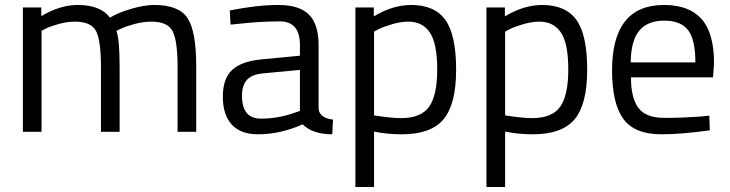

<svg xmlns="http://www.w3.org/2000/svg" viewBox="-20 -530 2936 772"><path d="M147 0H72V-500H146V-465Q221 -510 292 -510Q385 -510 422 -459Q455 -479 507.5 -494.5Q560 -510 600 -510Q700 -510 734.5 -456.5Q769 -403 769 -264V0H694V-262Q694 -366 674 -404.5Q654 -443 589 -443Q556 -443 521 -433.5Q486 -424 467 -415L448 -406Q461 -373 461 -260V0H386V-258Q386 -366 366.5 -404.5Q347 -443 281 -443Q249 -443 215.5 -433.5Q182 -424 164 -415L147 -406Z M1186 -349Q1186 -444 1105 -444Q1024 -444 938 -434L907 -431L904 -488Q1014 -510 1099 -510Q1184 -510 1222.5 -471Q1261 -432 1261 -349V-93Q1264 -56 1319 -49L1316 10Q1237 10 1197 -30Q1107 10 1017 10Q948 10 912 -29Q876 -68 876 -141Q876 -214 913 -248.5Q950 -283 1029 -291L1186 -306ZM953 -145Q953 -53 1029 -53Q1097 -53 1163 -76L1186 -84V-249L1038 -235Q993 -231 973 -209Q953 -187 953 -145Z M1409 222V-500H1483V-464Q1559 -510 1633 -510Q1728 -510 1771 -449.5Q1814 -389 1814 -250Q1814 -111 1763.5 -50.5Q1713 10 1596 10Q1535 10 1484 -1V222ZM1622 -443Q1592 -443 1557.5 -433Q1523 -423 1503 -413L1484 -403V-66Q1555 -55 1592 -55Q1673 -55 1705.5 -101Q1738 -147 1738 -251Q1738 -355 1708.5 -399Q1679 -443 1622 -443Z M1936 222V-500H2010V-464Q2086 -510 2160 -510Q2255 -510 2298 -449.5Q2341 -389 2341 -250Q2341 -111 2290.5 -50.5Q2240 10 2123 10Q2062 10 2011 -1V222ZM2149 -443Q2119 -443 2084.5 -433Q2050 -423 2030 -413L2011 -403V-66Q2082 -55 2119 -55Q2200 -55 2232.5 -101Q2265 -147 2265 -251Q2265 -355 2235.5 -399Q2206 -443 2149 -443Z M2803 -62 2832 -65 2834 -6Q2720 10 2639 10Q2531 10 2486 -52.5Q2441 -115 2441 -247Q2441 -510 2650 -510Q2751 -510 2801 -453.5Q2851 -397 2851 -276L2847 -219H2517Q2517 -136 2547 -96Q2577 -56 2651.5 -56Q2726 -56 2803 -62ZM2776 -279Q2776 -371 2746.5 -409Q2717 -447 2650.5 -447Q2584 -447 2550.5 -407Q2517 -367 2516 -279Z"/></svg>

Font: Titillium-CLs Web
Style: CLs-Regular
Weight: 400
Version: Version 1.002;PS 57.000;hotconv 1.0.70;makeotf.lib2.5.55311